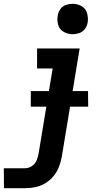

<svg xmlns="http://www.w3.org/2000/svg" viewBox="-62 -785 514 1010"><path d="M-41 205H71Q97 205 124 199.5Q151 194 176 179Q201 164 219.5 141.5Q238 119 248 93Q258 67 263 40L357 -530H133V-425H215L141 23Q138 41 130.5 59Q123 77 106 88.5Q89 100 70 100H-42ZM320 -605Q337 -605 355 -611Q373 -617 384.5 -632.5Q396 -648 399 -666Q403 -691 396 -715.5Q389 -740 367.5 -752.5Q346 -765 320 -765Q303 -765 285 -759Q267 -753 256 -737.5Q245 -722 242 -705Q237 -679 244 -654.5Q251 -630 273 -617.5Q295 -605 320 -605ZM100 -224H402L401 -306H100Z"/></svg>

Font: Iosevka Sparkle
Style: Bold Italic
Weight: 700
Italic angle: -9°
Designer: Belleve Invis
Foundry: Belleve Invis
Version: Version 4.5.0; ttfautohint (v1.8.3)